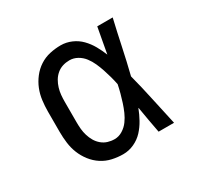

<svg xmlns="http://www.w3.org/2000/svg" viewBox="-121 -669 842 819"><g transform="rotate(-30 300.0 -260.0)"><path d="M267 8Q240 8 213 2Q186 -4 163 -19Q140 -34 123 -56Q106 -78 96 -103Q86 -128 82.5 -155.5Q79 -183 79 -210V-310Q79 -337 82.5 -364.5Q86 -392 96 -417Q106 -442 123 -464Q140 -486 163 -501Q186 -516 213 -522Q240 -528 267 -528Q294 -528 319.5 -517Q345 -506 364 -486.5Q383 -467 396.5 -443Q410 -419 420 -394Q426 -426 431.5 -457.5Q437 -489 443 -520H519Q504 -456 490.5 -391.5Q477 -327 461 -263Q478 -198 492 -132Q506 -66 521 0H445Q439 -32 433 -64.5Q427 -97 422 -129L421 -131Q411 -105 397.5 -80.5Q384 -56 365.5 -36Q347 -16 321 -4Q295 8 267 8ZM267 -66Q288 -66 306.5 -77.5Q325 -89 337.5 -106Q350 -123 358.5 -142.5Q367 -162 373.5 -182Q380 -202 385.5 -222.5Q391 -243 395 -263Q391 -283 385.5 -303Q380 -323 373.5 -342.5Q367 -362 358.5 -381Q350 -400 337.5 -416.5Q325 -433 306.5 -443.5Q288 -454 267 -454Q250 -454 234 -449Q218 -444 205 -433Q192 -422 183.5 -407.5Q175 -393 170 -376.5Q165 -360 163.5 -343.5Q162 -327 162 -310V-210Q162 -193 163.5 -176.5Q165 -160 170 -143.5Q175 -127 183.5 -112.5Q192 -98 205 -87Q218 -76 234 -71Q250 -66 267 -66Z"/></g></svg>

Font: Iosevka HT Extended
Style: Regular
Weight: 400
Width: 7
Monospace: yes
Designer: Belleve Invis
Foundry: Belleve Invis
Version: Version 32.3.0; ttfautohint (v1.8.4)